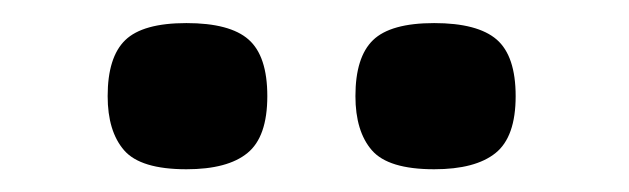

<svg xmlns="http://www.w3.org/2000/svg" viewBox="-20 -736 550 168"><path d="M431.2 -651.9Q431.2 -616.2 413.6 -602.1Q396 -587.9 359.9 -587.9Q319.8 -587.9 305.4 -604.5Q291 -621.1 291 -651.9Q291 -686 306.4 -700.9Q321.8 -715.8 359.9 -715.8Q397.9 -715.8 414.6 -701.4Q431.2 -687 431.2 -651.9ZM213.9 -651.9Q213.9 -616.2 196.5 -602.1Q179.2 -587.9 143.1 -587.9Q103 -587.9 88.6 -604.5Q74.2 -621.1 74.2 -651.9Q74.2 -686 89.6 -700.9Q105 -715.8 143.1 -715.8Q181.2 -715.8 197.5 -701.4Q213.9 -687 213.9 -651.9Z"/></svg>

Font: Clear Sans
Style: Bold
Weight: 700
Foundry: Intel Corporation
Version: Version 1.00